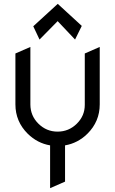

<svg xmlns="http://www.w3.org/2000/svg" viewBox="-20 -983 602 1003"><path d="M281.7 -962.9 407.2 -847.7 372.1 -776.4 281.2 -872.6 186.5 -776.4 153.8 -845.7ZM60.5 -438V-703.6L138.7 -737.8V-436.5Q139.2 -377.9 180.7 -336.9Q222.7 -295.4 280.8 -295.4Q339.4 -295.4 381.3 -336.9Q422.9 -377.9 422.9 -435.1V-436.5V-703.6L501 -737.8V-438Q501 -348.1 436.5 -284.2Q386.2 -234.9 319.8 -223.6V-34.2L241.7 0V-223.6Q175.3 -234.9 125 -284.2Q60.5 -348.1 60.5 -438Z"/></svg>

Font: NovaMono
Style: Regular
Weight: 400
Monospace: yes
Version: Version 1.2